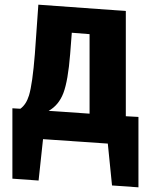

<svg xmlns="http://www.w3.org/2000/svg" viewBox="-20 -605 657 821"><path d="M572 -105V196L459 188L441 9L164 -10L145 167L33 159V-142L67 -140Q92 -158 104 -197Q119 -247 129 -373L144 -585L518 -558V-108ZM363 -459 287 -465 280 -374Q271 -260 251 -207Q231 -155 188 -131L363 -119Z"/></svg>

Font: Xiangcui Wave Sans Xiangcui Wave Sans
Style: Regular
Weight: 800
Width: 3
Version: Version 0.920;March 28, 2024;FontCreator 14.0.0.2814 64-bit